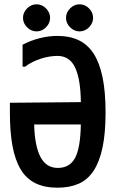

<svg xmlns="http://www.w3.org/2000/svg" viewBox="-20 -874 540 893"><path d="M150 -854Q175 -854 194 -835Q213 -816 213 -791Q213 -766 194 -747Q175 -728 150 -728Q125 -728 106 -747Q87 -766 87 -791Q87 -816 106 -835Q125 -854 150 -854ZM350 -854Q375 -854 394 -835Q413 -816 413 -791Q413 -766 394 -747Q375 -728 350 -728Q325 -728 306 -747Q287 -766 287 -791Q287 -816 306 -835Q325 -854 350 -854ZM26 -396 356 -399Q355 -505 329.5 -559.5Q304 -614 247 -614Q231 -614 211 -611Q191 -608 171 -601.5Q151 -595 131.5 -585.5Q112 -576 97 -564H85V-666Q123 -686 165 -696.5Q207 -707 247 -707Q304 -707 346 -687Q388 -667 415.5 -624.5Q443 -582 457 -514.5Q471 -447 471 -351Q471 -255 457 -188.5Q443 -122 415.5 -80Q388 -38 346 -19.5Q304 -1 247 -1Q187 -1 144.5 -22Q102 -43 76 -86.5Q50 -130 38 -195.5Q26 -261 26 -350ZM139 -295Q141 -198 167.5 -145.5Q194 -93 249 -93Q304 -93 329 -139Q354 -185 356 -295Z"/></svg>

Font: D2Coding ligature
Style: Bold
Weight: 700
Monospace: yes
Designer: Yong-Rak Park; Jeong-Hwan Yoon; Sang-Min Lee;
Foundry: NHN Corporation
Version: Version 1.3.2; Build 20180524